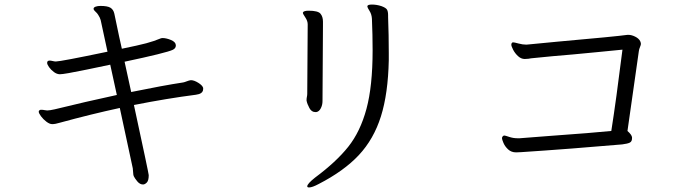

<svg xmlns="http://www.w3.org/2000/svg" viewBox="-20 -746 3040 843"><path d="M242 -207Q223 -201 209 -201Q198 -201 184 -211.5Q170 -222 160 -235.5Q150 -249 150 -256Q150 -260 155 -263Q157 -264 162 -264Q169 -264 175.5 -262.5Q182 -261 187 -261Q198 -261 220 -266Q354 -299 493 -329L464 -462Q460 -461 361 -440.5Q262 -420 243 -420Q230 -420 217 -429.5Q204 -439 195.5 -451Q187 -463 187 -470Q187 -480 198 -480Q203 -480 211.5 -478Q220 -476 225 -476Q246 -476 452 -519L422 -658Q419 -669 411 -681Q407 -688 399 -695Q391 -702 391 -707V-709Q392 -714 400.5 -717Q409 -720 421 -720Q452 -720 465 -712Q478 -704 482 -686L503 -586L515 -532Q588 -547 622 -556Q656 -565 687 -578L693 -579Q710 -579 730.5 -570.5Q751 -562 752 -548V-546Q752 -534 739 -527.5Q726 -521 671.5 -507.5Q617 -494 527 -475L556 -342Q698 -371 784 -384Q790 -385 800 -389Q810 -393 818 -394Q832 -394 850.5 -382.5Q869 -371 872 -360V-355Q872 -339 854 -333L840 -330Q715 -314 568 -285Q633 16 633 23Q633 47 624.5 55.5Q616 64 608 64Q594 64 582.5 50Q571 36 567 27Q565 22 564.5 10.5Q564 -1 563 -7L506 -272Q381 -245 242 -207Z M1326 -304V-308Q1326 -314 1327.5 -321Q1329 -328 1329 -334L1331 -639Q1331 -654 1320.5 -669.5Q1310 -685 1310 -689V-691Q1313 -699 1335 -699Q1376 -699 1387 -686Q1398 -673 1398 -651V-633L1396 -302Q1396 -285 1388.5 -270.5Q1381 -256 1369 -254H1364Q1348 -254 1338.5 -271.5Q1329 -289 1326 -304ZM1363 34Q1456 -35 1509 -101.5Q1562 -168 1589 -268Q1616 -368 1616 -525Q1616 -594 1613 -663Q1612 -683 1602.5 -698Q1593 -713 1593 -717V-719Q1594 -726 1613 -726Q1634 -726 1655 -719Q1674 -712 1679 -704Q1684 -696 1684 -679V-671Q1687 -593 1687 -513V-482Q1684 -335 1652.5 -235Q1621 -135 1555.5 -65Q1490 5 1379 62Q1351 77 1337 77Q1329 77 1329 72Q1329 61 1363 34Z M2712 -112Q2622 -104 2492 -94Q2362 -84 2269 -78L2246 -77Q2225 -77 2211 -90Q2197 -103 2190.5 -118.5Q2184 -134 2184 -139Q2184 -145 2188 -148Q2191 -151 2194 -151Q2198 -151 2215.5 -145Q2233 -139 2252 -139H2262L2391 -149Q2586 -163 2664 -171Q2685 -304 2713 -528Q2658 -522 2601 -517Q2544 -512 2496 -507Q2409 -500 2312 -490Q2307 -489 2300 -488Q2293 -487 2284 -487Q2268 -487 2254.5 -499.5Q2241 -512 2233 -527.5Q2225 -543 2225 -550Q2225 -556 2229 -559Q2230 -560 2234 -560Q2238 -560 2256.5 -555Q2275 -550 2291 -550L2302 -551L2427 -563Q2686 -586 2735 -593H2739Q2753 -593 2769 -585Q2785 -577 2791 -565Q2794 -558 2794 -553Q2794 -549 2790 -539.5Q2786 -530 2785 -522L2735 -171Q2754 -154 2755 -143V-139Q2755 -125 2745.5 -120Q2736 -115 2712 -112Z"/></svg>

Font: Iansui 0.93
Style: Regular
Weight: 400
Designer: But Ko / Fontworks Inc.
Foundry: zi-hi.com / Fontworks Inc.
Version: Version 0.931